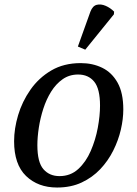

<svg xmlns="http://www.w3.org/2000/svg" viewBox="-20 -828 614 858"><path d="M235 10Q150 10 96.5 -41.5Q43 -93 43 -197Q43 -253 61 -313.5Q79 -374 116 -427Q153 -480 209 -513Q265 -546 341 -546Q394 -546 437 -525Q480 -504 505.5 -458.5Q531 -413 531 -339Q531 -296 520 -248.5Q509 -201 486 -155Q463 -109 428 -72Q393 -35 345 -12.5Q297 10 235 10ZM246 -41Q295 -41 329.5 -72.5Q364 -104 385.5 -153.5Q407 -203 417 -257Q427 -311 427 -356Q427 -431 401 -463Q375 -495 329 -495Q290 -495 260 -474Q230 -453 208.5 -418.5Q187 -384 173.5 -342Q160 -300 153.5 -257.5Q147 -215 147 -179Q147 -103 174 -72Q201 -41 246 -41ZM361 -606 328 -620 384 -776Q394 -802 412.5 -806.5Q431 -811 452 -802Q473 -793 490 -776L489 -764Z"/></svg>

Font: NotoSerif-Italic
Style: Regular
Weight: 400
Italic angle: -12°
Designer: Monotype Design Team
Foundry: Monotype Imaging Inc.
Version: Version 2.007; ttfautohint (v1.8) -l 8 -r 50 -G 200 -x 14 -D